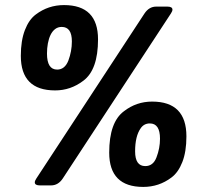

<svg xmlns="http://www.w3.org/2000/svg" viewBox="-20 -728 788 756"><path d="M197 -372Q62 -372 62 -508Q62 -568 78 -609.5Q94 -651 121 -671Q170 -708 232 -708Q366 -708 366 -573Q366 -453 308 -410Q258 -372 197 -372ZM639 -702Q659 -702 659 -690Q659 -684 653 -675L227 -25Q209 2 181 2H137Q117 2 117 -10Q117 -16 123 -25L549 -675Q567 -702 595 -702ZM205 -454Q235 -454 249 -489Q263 -526 263 -565Q263 -622 223 -622Q208 -622 197 -613.5Q186 -605 179 -590.5Q172 -576 168.5 -557Q165 -538 165 -517Q165 -454 205 -454ZM544 8Q410 8 410 -127Q410 -247 468 -290Q517 -328 579 -328Q714 -328 714 -191Q714 -131 698 -90Q682 -49 655 -29Q606 8 544 8ZM552 -74Q583 -74 596 -108Q610 -144 610 -182Q610 -242 570 -242Q547 -242 534 -223Q512 -192 512 -132Q512 -74 552 -74Z"/></svg>

Font: AsCom
Style: Bold Italic
Weight: 700
Italic angle: -48°
Designer: AsCom
Foundry: AsCom
Version: Version 1.001